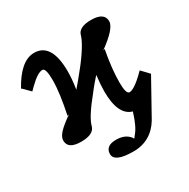

<svg xmlns="http://www.w3.org/2000/svg" viewBox="-143 -574 857 872"><g transform="rotate(-30 286.0 -138.0)"><path d="M14 -334C19 -331 32 -317 35 -314L52 -297L69 -314C100 -344 123 -359 140 -359C152 -359 158 -337 158 -296C158 -248 149 -188 135 -121L144 -124C88 -84 62 -59 62 -33C62 -3 85 12 131 12C174 12 200 0 207 -26C213 -52 240 -95 290 -156C308 -180 326 -200 341 -217C337 -183 335 -156 335 -134C335 -53 356 -3 402 10C388 56 373 88 356 107C351 113 348 117 346 120C345 119 344 117 342 115H343C327 93 303 83 271 83C234 83 215 98 215 126C215 155 249 169 315 169C377 169 425 140 456 88L559 -97L522 -136C468 -81 444 -73 433 -73C421 -73 415 -93 415 -134C415 -181 421 -237 433 -300L424 -297C482 -339 514 -373 514 -399C514 -429 491 -445 445 -445C402 -445 376 -433 370 -406C363 -381 333 -330 283 -269C263 -244 246 -223 229 -204C235 -242 237 -272 237 -296C237 -392 208 -445 146 -445C96 -445 52 -403 14 -334Z"/></g></svg>

Font: Libertinus Serif Semibold
Style: Regular
Weight: 600
Designer: Philipp H. Poll, Khaled Hosny
Foundry: Caleb Maclennan
Version: Version 7.050;RELEASE